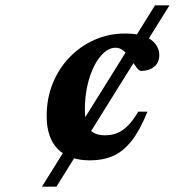

<svg xmlns="http://www.w3.org/2000/svg" viewBox="-20 -696 674 716"><path d="M136.5 0 558 -676H612L190.5 0ZM412 -518Q388 -518 367.2 -499.2Q346.5 -480.5 330.5 -448.5Q314.5 -416.5 305.5 -375Q296.5 -333.5 296.5 -288Q296.5 -235.5 314.2 -213.5Q332 -191.5 372.5 -191.5Q396 -191.5 416.8 -199.8Q437.5 -208 456.8 -227.2Q476 -246.5 495.5 -279.5H530Q502 -210.5 470.8 -170.8Q439.5 -131 401.8 -114.5Q364 -98 316.5 -98Q236.5 -98 195.2 -140.5Q154 -183 154 -263Q154 -329.5 177 -385.8Q200 -442 240.5 -483.5Q281 -525 333.8 -548Q386.5 -571 445.5 -571Q513 -571 543.5 -547.5Q574 -524 574 -490.5Q574 -463 555 -447.2Q536 -431.5 506.5 -431.5Q499.5 -431.5 491.2 -441.8Q483 -452 469 -473.5Q455 -494.5 441 -506.2Q427 -518 412 -518Z"/></svg>

Font: Newsreader 16pt 16pt
Style: Bold Italic
Weight: 700
Italic angle: -17°
Version: Version 1.003